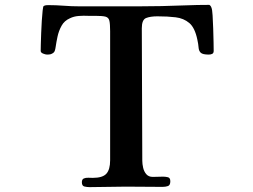

<svg xmlns="http://www.w3.org/2000/svg" viewBox="-20 -776 1040 788"><path d="M857 -567Q857 -558 851 -555Q845 -552 837 -552Q812 -552 804 -559.5Q796 -567 795 -581Q794 -595 790 -613Q780 -662 757 -681.5Q734 -701 701 -705Q668 -709 626 -709Q597 -709 579.5 -702Q562 -695 562 -660Q562 -524 563 -388.5Q564 -253 564 -116Q564 -103 567.5 -87.5Q571 -72 580.5 -61Q590 -50 607 -50Q618 -50 628.5 -50.5Q639 -51 649 -51Q660 -51 669.5 -48.5Q679 -46 679 -32Q679 -16 669.5 -12.5Q660 -9 647 -9Q610 -9 572 -9.5Q534 -10 496 -10Q459 -10 422 -9Q385 -8 348 -8Q337 -8 326.5 -10.5Q316 -13 316 -28Q316 -40 324 -43.5Q332 -47 343 -46.5Q354 -46 361 -46Q401 -46 416.5 -63Q432 -80 432 -118Q432 -251 432 -383Q432 -515 432 -648Q432 -677 429 -690.5Q426 -704 413.5 -707.5Q401 -711 371 -711H341Q324 -712 303.5 -710.5Q283 -709 267 -701Q244 -691 232.5 -670Q221 -649 216 -625.5Q211 -602 208.5 -584Q206 -566 201 -561Q194 -555 188 -553.5Q182 -552 173 -552Q167 -552 157 -556Q147 -560 147 -567Q147 -574 147.5 -594Q148 -614 149 -640Q150 -666 151.5 -690.5Q153 -715 155 -732.5Q157 -750 159 -751Q164 -754 169 -754.5Q174 -755 178 -755Q210 -755 242 -752.5Q274 -750 306 -750H456Q503 -750 549.5 -750Q596 -750 643 -751Q692 -752 741 -754Q790 -756 839 -756Q845 -753 848 -744Q851 -737 852.5 -713Q854 -689 855 -659Q856 -629 856.5 -603.5Q857 -578 857 -567Z"/></svg>

Font: Kaisei Decol
Style: Bold
Weight: 700
Designer: Font-Kai, 金井和夫
Foundry: KAZUO KANAI
Version: Version 5.003